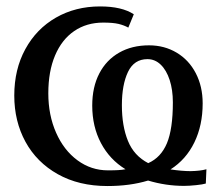

<svg xmlns="http://www.w3.org/2000/svg" viewBox="-20 -582 698 612"><path d="M25.5 -277.5Q25.5 -361 60.8 -425.5Q96 -490 158.2 -525.8Q220.5 -561.5 299 -561.5Q368.5 -561.5 406.5 -536.5L389 -494Q375.5 -501.5 357.8 -505.8Q340 -510 309 -510Q256 -510 216.5 -483Q177 -456 155.5 -405.2Q134 -354.5 134 -284.5Q134 -215 158.8 -159Q183.5 -103 227 -71Q270.5 -39 324 -39Q345.5 -39 357.2 -39.8Q369 -40.5 380 -42.5Q329.5 -73.5 301.8 -126Q274 -178.5 274 -245.5Q274 -304.5 296.5 -347.8Q319 -391 359.8 -414.2Q400.5 -437.5 455 -437.5Q504 -437.5 543 -414.2Q582 -391 604 -348.8Q626 -306.5 626 -252.5Q626 -182.5 599.5 -128Q573 -73.5 523.5 -42Q560 -36.5 587.5 -36.5Q618 -37 638 -42.5L636 3Q626.5 6 604.8 8.2Q583 10.5 566.5 10.5Q508.5 10.5 452 -6.5Q394.5 11 322.5 11Q231.5 11 164.2 -26.8Q97 -64.5 61.2 -130Q25.5 -195.5 25.5 -277.5ZM531 -256Q531 -295.5 520.8 -327Q510.5 -358.5 492.2 -376Q474 -393.5 450 -393.5Q407.5 -393.5 388 -352.8Q368.5 -312 368.5 -246.5Q368.5 -180.5 387.8 -133Q407 -85.5 452.5 -62Q493 -80 512 -125.2Q531 -170.5 531 -256Z"/></svg>

Font: Merriweather 12pt
Style: Regular
Weight: 400
Designer: Eben Sorkin
Foundry: Eben Sorkin
Version: Version 2.100